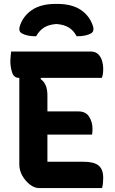

<svg xmlns="http://www.w3.org/2000/svg" viewBox="-20 -964 590 984"><path d="M165 -778Q118 -778 92 -793Q82 -799 80 -807.5Q78 -816 80 -825Q96 -880 142.5 -912Q189 -944 265 -944H273Q350 -944 396 -912Q442 -880 458 -825Q460 -816 458 -807.5Q456 -799 447 -793Q420 -778 373 -778Q357 -808 332.5 -823Q308 -838 269 -841Q230 -838 206 -823Q182 -808 165 -778ZM181 0Q157 0 133.5 -18Q110 -36 94.5 -63.5Q79 -91 79 -120V-565H76Q51 -565 42 -593Q33 -621 33 -652Q33 -663 34.5 -675Q36 -687 37 -700H444Q471 -700 485 -684.5Q499 -669 504 -649Q509 -629 509 -614Q509 -582 502 -565H190L188 -559Q223 -535 223 -476V-393H382Q420 -393 437 -365.5Q454 -338 454 -305Q454 -295 453.5 -288Q453 -281 452 -274H223V-135H409Q462 -135 485.5 -115.5Q509 -96 509 -52Q509 -38 507.5 -24Q506 -10 503 0Z"/></svg>

Font: Recursive Sn Csl St
Style: Bold
Weight: 700
Version: Version 1.079;hotconv 1.0.112;makeotfexe 2.5.65598; ttfautoh